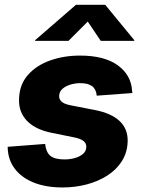

<svg xmlns="http://www.w3.org/2000/svg" viewBox="-20 -786 609 816"><path d="M246.1 10.7Q175.3 10.7 123.5 -10Q71.8 -30.8 43.2 -68.4Q14.6 -106 12.7 -156.7Q12.7 -158.2 12.7 -159.4Q12.7 -160.6 12.7 -162.1L171.9 -174.3Q175.3 -139.6 193.8 -124Q212.4 -108.4 254.4 -108.4Q276.4 -108.4 297.1 -114Q317.9 -119.6 332 -131.3Q346.2 -143.1 346.7 -160.6Q347.7 -176.3 335.2 -186.5Q322.8 -196.8 293 -202.6L200.7 -221.2Q129.9 -235.4 94.2 -272.9Q58.6 -310.5 61 -365.7Q62.5 -425.8 98.1 -466.8Q133.8 -507.8 192.4 -528.8Q251 -549.8 319.8 -549.8Q423.3 -549.8 480.5 -508.5Q537.6 -467.3 541.5 -398.9Q542 -397 542.2 -394.8Q542.5 -392.6 542.5 -390.6L391.1 -379.4Q388.7 -406.7 371.6 -419.7Q354.5 -432.6 320.8 -432.6Q300.8 -432.6 280.5 -426.8Q260.3 -420.9 246.3 -409.2Q232.4 -397.5 231.4 -379.4Q230.5 -365.2 241 -354.7Q251.5 -344.2 280.3 -338.4L381.3 -318.8Q453.1 -305.2 488.8 -271.2Q524.4 -237.3 522.5 -183.6Q521 -137.7 498 -101.3Q475.1 -64.9 436.3 -40Q397.5 -15.1 348.4 -2.2Q299.3 10.7 246.1 10.7ZM271 -612.3H128.9L129.4 -615.2L302.7 -765.6H427.2L550.8 -615.2L550.3 -612.3H408.2L353 -694.3Z"/></svg>

Font: Inter 16pt ExtraBold
Style: Italic
Weight: 800
Italic angle: -9.3988°
Version: Version 4.001;git-66647c0bb